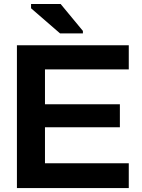

<svg xmlns="http://www.w3.org/2000/svg" viewBox="-20 -949 715 969"><path d="M65.4 0Q65.4 -240.2 65.4 -720.7Q252.9 -720.7 629.9 -720.7Q629.9 -679.7 629.9 -598.6Q488.3 -598.6 207 -598.6Q207 -540 207 -422.9Q333 -422.9 585 -422.9Q585 -383.8 585 -306.6Q459 -306.6 207 -306.6Q207 -246.1 207 -125Q347.7 -125 629.9 -125Q629.9 -83 629.9 0Q441.4 0 65.4 0Q65.4 0 65.4 0ZM398.4 -780.3Q359.4 -780.3 283.2 -780.3Q234.4 -822.3 136.7 -907.2Q136.7 -914.1 136.7 -928.7Q186.5 -928.7 286.1 -928.7Q323.2 -883.8 398.4 -793Q398.4 -789.1 398.4 -780.3Q398.4 -780.3 398.4 -780.3Z"/></svg>

Font: Post Neon Display
Style: Regular
Weight: 700
Designer: Ward Goes
Version: Version 1.0